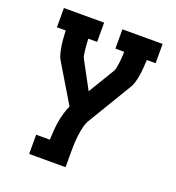

<svg xmlns="http://www.w3.org/2000/svg" viewBox="-133 -636 866 947"><g transform="rotate(20 300.0 -162.5)"><path d="M126 205V104H198Q199 80 200.5 56Q202 32 206 8.5Q210 -15 216.5 -38Q223 -61 233 -83L119 -273Q108 -290 102.5 -309.5Q97 -329 94 -349Q91 -369 89.5 -389Q88 -409 87 -429H41V-530H252V-429H206Q206 -416 207 -402.5Q208 -389 209.5 -375.5Q211 -362 213 -348.5Q215 -335 222 -323L296 -186L380 -325Q384 -333 385.5 -341.5Q387 -350 388.5 -359Q390 -368 391 -376.5Q392 -385 392.5 -393.5Q393 -402 393.5 -411Q394 -420 394 -429H348V-530H559V-429H513Q512 -409 510.5 -389Q509 -369 506 -349Q503 -329 497.5 -309.5Q492 -290 481 -273L348 -52Q336 -33 330.5 -10.5Q325 12 322 34Q319 56 318 78.5Q317 101 317 124V205Z"/></g></svg>

Font: Iosevka Curly Slab Extended
Style: Bold
Weight: 700
Width: 7
Monospace: yes
Designer: Belleve Invis
Foundry: Belleve Invis
Version: Version 11.1.0; ttfautohint (v1.8.3)